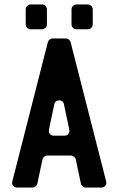

<svg xmlns="http://www.w3.org/2000/svg" viewBox="-20 -839 530 859"><path d="M56 0H125C135 0 145 -8 147 -17L170 -126C172 -135 182 -143 192 -143H297C307 -143 317 -135 319 -126L342 -17C344 -8 354 0 364 0H434C449 0 459 -13 455 -27L296 -650C294 -659 284 -667 275 -667H215C206 -667 196 -659 194 -650L35 -27C31 -13 41 0 56 0ZM199 -259 223 -373C228 -396 262 -396 266 -373L290 -259C293 -244 284 -232 269 -232H220C206 -232 196 -244 199 -259ZM322 -708H373C385 -708 395 -718 395 -730V-797C395 -809 385 -819 373 -819H322C310 -819 300 -809 300 -797V-730C300 -718 310 -708 322 -708ZM117 -708H168C180 -708 190 -718 190 -730V-797C190 -809 180 -819 168 -819H117C105 -819 95 -809 95 -797V-730C95 -718 105 -708 117 -708Z"/></svg>

Font: DIN Rundschrift
Style: Mittel
Weight: 400
Version: Version 1.027